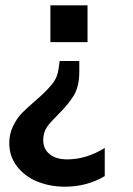

<svg xmlns="http://www.w3.org/2000/svg" viewBox="-20 -514 503 724"><path d="M170 -355V-494H310V-355ZM225 190Q168 190 119 170Q73 151 43 112Q15 75 15 25Q15 -8 29 -38Q36 -52 43.5 -63.5Q51 -75 61 -86Q71 -96 83.5 -107.5Q96 -119 112 -133Q153 -168 175 -195Q197 -221 201 -256L205 -284H279V-243Q279 -190 259 -155Q239 -122 200 -83Q186 -69 175 -57Q164 -45 157 -35Q143 -13 143 14Q143 48 167 67Q190 87 234 87Q305 87 375 44V150Q308 190 225 190Z"/></svg>

Font: PRinguin Sans
Style: Bold
Weight: 700
Designer: Vernon Adams
Foundry: Vernon Adams
Version: ""